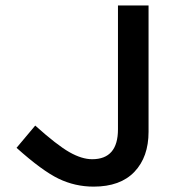

<svg xmlns="http://www.w3.org/2000/svg" viewBox="-20 -675 654 708"><path d="M325.2 13.2Q256.8 13.2 196 -16.1Q135.3 -45.4 41 -129.9L109.9 -211.9Q189.9 -140.1 235.8 -114Q281.7 -87.9 319.8 -87.9Q415 -87.9 415 -198.2V-654.8H527.8V-189Q527.8 -96.2 475.8 -41.5Q423.8 13.2 325.2 13.2Z"/></svg>

Font: IntelOne Mono Medium
Style: Regular
Weight: 500
Designer: Fred Shallcrass
Foundry: Frere-Jones Type LLC
Version: Version 1.200;hotconv 1.1.0;makeotfexe 2.6.0;FJTRelease1.2